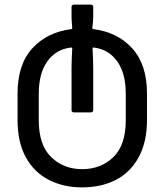

<svg xmlns="http://www.w3.org/2000/svg" viewBox="-20 -584 713 832"><path d="M56 -65V-178Q56 -305 120.5 -375Q185 -445 290 -458Q293 -459 293 -462Q293 -468 291.5 -483.5Q290 -499 290 -513V-553Q290 -564 301 -564H373Q384 -564 384 -553V-513Q384 -492 380 -462Q380 -460 383 -458Q489 -445 553 -374.5Q617 -304 617 -178V-65Q617 32 580.5 98Q544 164 481 196Q418 228 336 228Q256 228 192.5 196Q129 164 92.5 98.5Q56 33 56 -65ZM336 149Q417 149 471 97Q525 45 525 -63V-178Q525 -266 488 -318Q451 -370 387 -378Q380 -378 381 -374L382 -354Q384 -314 384 -284V-108Q384 -97 373 -97H301Q290 -97 290 -108V-284Q290 -314 292 -354L293 -374Q293 -377 291.5 -377.5Q290 -378 287 -378Q222 -370 185 -318Q148 -266 148 -178V-63Q148 45 202 97Q256 149 336 149Z"/></svg>

Font: Barlow GEO Medium
Style: Regular
Weight: 500
Designer: Jeremy Tribby
Foundry: Tribby Type
Version: Version 1.408